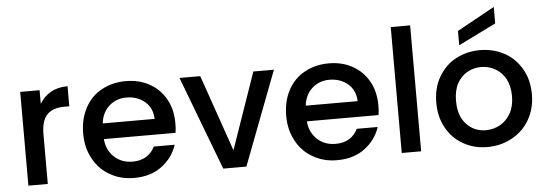

<svg xmlns="http://www.w3.org/2000/svg" viewBox="-51 -960 3198 1124"><g transform="rotate(-5 1548.0 -398.0)"><path d="M189 -471C189 -471 189 -551 189 -551C189 -551 75 -551 75 -551C75 -551 75 0 75 0C75 0 189 0 189 0C189 0 189 -290 189 -290C189 -290 189 -290 189 -290C189 -346 201 -385 224 -408C247 -431 280 -442 325 -442C325 -442 354 -442 354 -442C354 -442 354 -560 354 -560C354 -560 354 -560 354 -560C316 -560 283 -552 256 -537C228 -521 206 -499 189 -471Z M964 -289C964 -289 964 -289 964 -289C964 -342 953 -390 930 -431C907 -472 876 -503 835 -526C794 -549 748 -560 696 -560C696 -560 696 -560 696 -560C642 -560 594 -548 553 -525C511 -502 479 -469 456 -426C433 -383 421 -333 421 -276C421 -276 421 -276 421 -276C421 -219 433 -170 457 -127C480 -84 513 -50 555 -27C596 -3 643 9 696 9C696 9 696 9 696 9C761 9 815 -7 859 -40C902 -72 932 -113 949 -164C949 -164 826 -164 826 -164C826 -164 826 -164 826 -164C801 -113 757 -87 696 -87C696 -87 696 -87 696 -87C653 -87 617 -100 588 -127C559 -154 542 -189 539 -233C539 -233 960 -233 960 -233C960 -233 960 -233 960 -233C963 -250 964 -268 964 -289ZM540 -325C540 -325 540 -325 540 -325C545 -368 562 -402 590 -427C618 -452 652 -464 691 -464C691 -464 691 -464 691 -464C734 -464 771 -451 800 -426C829 -401 844 -367 845 -325C845 -325 540 -325 540 -325Z M1133 -551C1133 -551 1011 -551 1011 -551C1011 -551 1220 0 1220 0C1220 0 1356 0 1356 0C1356 0 1566 -551 1566 -551C1566 -551 1445 -551 1445 -551C1445 -551 1289 -102 1289 -102C1289 -102 1133 -551 1133 -551Z M2157 -289C2157 -289 2157 -289 2157 -289C2157 -342 2146 -390 2123 -431C2100 -472 2069 -503 2028 -526C1987 -549 1941 -560 1889 -560C1889 -560 1889 -560 1889 -560C1835 -560 1787 -548 1746 -525C1704 -502 1672 -469 1649 -426C1626 -383 1614 -333 1614 -276C1614 -276 1614 -276 1614 -276C1614 -219 1626 -170 1650 -127C1673 -84 1706 -50 1748 -27C1789 -3 1836 9 1889 9C1889 9 1889 9 1889 9C1954 9 2008 -7 2052 -40C2095 -72 2125 -113 2142 -164C2142 -164 2019 -164 2019 -164C2019 -164 2019 -164 2019 -164C1994 -113 1950 -87 1889 -87C1889 -87 1889 -87 1889 -87C1846 -87 1810 -100 1781 -127C1752 -154 1735 -189 1732 -233C1732 -233 2153 -233 2153 -233C2153 -233 2153 -233 2153 -233C2156 -250 2157 -268 2157 -289ZM1733 -325C1733 -325 1733 -325 1733 -325C1738 -368 1755 -402 1783 -427C1811 -452 1845 -464 1884 -464C1884 -464 1884 -464 1884 -464C1927 -464 1964 -451 1993 -426C2022 -401 2037 -367 2038 -325C2038 -325 1733 -325 1733 -325Z M2269 -740C2269 -740 2269 0 2269 0C2269 0 2383 0 2383 0C2383 0 2383 -740 2383 -740C2383 -740 2269 -740 2269 -740Z M2772 9C2772 9 2772 9 2772 9C2825 9 2873 -3 2917 -27C2960 -50 2995 -84 3020 -127C3045 -170 3058 -220 3058 -276C3058 -276 3058 -276 3058 -276C3058 -332 3046 -382 3021 -425C2996 -468 2963 -502 2920 -525C2877 -548 2830 -560 2777 -560C2777 -560 2777 -560 2777 -560C2724 -560 2677 -548 2634 -525C2591 -502 2558 -468 2533 -425C2508 -382 2496 -332 2496 -276C2496 -276 2496 -276 2496 -276C2496 -219 2508 -170 2532 -127C2556 -84 2589 -50 2631 -27C2673 -3 2720 9 2772 9ZM2772 -90C2772 -90 2772 -90 2772 -90C2726 -90 2688 -106 2658 -139C2627 -171 2612 -217 2612 -276C2612 -276 2612 -276 2612 -276C2612 -316 2619 -350 2634 -378C2649 -405 2669 -426 2694 -440C2719 -454 2746 -461 2775 -461C2775 -461 2775 -461 2775 -461C2804 -461 2832 -454 2857 -440C2882 -426 2903 -405 2918 -378C2933 -350 2941 -316 2941 -276C2941 -276 2941 -276 2941 -276C2941 -236 2933 -202 2917 -174C2901 -146 2880 -125 2855 -111C2829 -97 2801 -90 2772 -90ZM2880 -805C2880 -805 2659 -683 2659 -683C2659 -683 2659 -599 2659 -599C2659 -599 2880 -708 2880 -708C2880 -708 2880 -805 2880 -805Z"/></g></svg>

Font: Girnar Poppins
Style: Medium
Weight: 500
Designer: Ninad Kale (Devanagari), Jonny Pinhorn (Latin)
Foundry: Indian Type Foundry
Version: ""